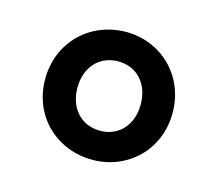

<svg xmlns="http://www.w3.org/2000/svg" viewBox="-59 -849 521 460"><g transform="rotate(15 202.0 -619.5)"><path d="M203 -461C289 -461 360 -526 360 -619C360 -712 289 -778 203 -778C115 -778 44 -712 44 -619C44 -526 115 -461 203 -461ZM203 -533C156 -533 124 -568 124 -619C124 -670 156 -705 203 -705C249 -705 281 -670 281 -619C281 -568 249 -533 203 -533Z"/></g></svg>

Font: Noto Sans Mono CJK TC
Style: Bold
Weight: 700
Designer: Ryoko NISHIZUKA 西塚涼子 (kana, bopomofo & ideographs); Paul D. Hunt (Latin, Greek & Cyrillic); Sandoll Communications 산돌커뮤니
Foundry: Adobe
Version: Version 2.004;hotconv 1.0.118;makeotfexe 2.5.65603